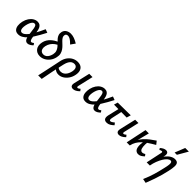

<svg xmlns="http://www.w3.org/2000/svg" viewBox="215 -2034 3647 3647"><g transform="rotate(45 2038.5 -211.0)"><path d="M163 8Q108 8 79 -23.5Q50 -55 44 -106.5Q38 -158 51 -218Q66 -282 97.5 -329Q129 -376 171 -401Q213 -426 258 -426Q297 -426 320.5 -409.5Q344 -393 357.5 -365Q371 -337 377.5 -302Q384 -267 389 -231Q394 -188 399 -150Q404 -112 414.5 -88.5Q425 -65 445 -65Q456 -65 469 -72Q482 -79 495 -90L520 -55Q501 -32 469.5 -13Q438 6 408 6Q378 6 360 -12.5Q342 -31 332 -61Q322 -91 316.5 -127.5Q311 -164 307 -200Q302 -250 295 -286Q288 -322 276.5 -341Q265 -360 242 -360Q219 -360 200 -340.5Q181 -321 167 -288Q153 -255 144 -213Q135 -166 137.5 -133Q140 -100 154 -82Q168 -64 193 -64Q220 -64 249 -86Q278 -108 307 -144.5Q336 -181 364 -229Q392 -277 417.5 -329Q443 -381 466 -432L536 -406Q504 -346 471.5 -286.5Q439 -227 404 -174Q369 -121 331.5 -80Q294 -39 252 -15.5Q210 8 163 8Z M748 11Q705 11 672 -5Q639 -21 618 -50Q597 -79 591 -118.5Q585 -158 595 -205Q605 -252 628 -288.5Q651 -325 681.5 -352.5Q712 -380 743.5 -399Q775 -418 801.5 -430Q828 -442 843 -448L872 -399Q828 -383 789.5 -354.5Q751 -326 725 -287Q699 -248 688 -198Q679 -153 687.5 -122.5Q696 -92 718 -76Q740 -60 771 -60Q808 -60 834.5 -79.5Q861 -99 877.5 -130.5Q894 -162 902 -197Q912 -246 900 -283Q888 -320 863 -350.5Q838 -381 808.5 -409Q779 -437 754.5 -465.5Q730 -494 718.5 -528.5Q707 -563 717 -608Q730 -660 772 -685.5Q814 -711 867 -711Q914 -711 962.5 -693Q1011 -675 1063 -643L1000 -554Q979 -575 955 -596Q931 -617 905 -631Q879 -645 853 -645Q834 -645 818.5 -636Q803 -627 799 -607Q792 -576 806.5 -549.5Q821 -523 847.5 -497Q874 -471 903.5 -443.5Q933 -416 957.5 -381.5Q982 -347 993 -304Q1004 -261 991 -205Q978 -142 941.5 -93Q905 -44 855 -16.5Q805 11 748 11Z M985 289Q999 225 1012.5 163.5Q1026 102 1038.5 41.5Q1051 -19 1064 -78.5Q1077 -138 1089 -198Q1105 -272 1142 -322Q1179 -372 1229.5 -398.5Q1280 -425 1337 -425Q1396 -425 1432.5 -399.5Q1469 -374 1481.5 -327.5Q1494 -281 1481 -220Q1468 -154 1432 -102.5Q1396 -51 1347.5 -21.5Q1299 8 1245 8Q1213 8 1188.5 -1.5Q1164 -11 1147.5 -26.5Q1131 -42 1125 -58L1151 -98Q1164 -79 1188 -70.5Q1212 -62 1236 -62Q1275 -62 1305.5 -82Q1336 -102 1357.5 -137.5Q1379 -173 1389 -220Q1402 -285 1382.5 -319Q1363 -353 1317 -353Q1286 -353 1259.5 -336.5Q1233 -320 1213 -285.5Q1193 -251 1181 -200Q1163 -119 1150.5 -63.5Q1138 -8 1129.5 34Q1121 76 1114 112.5Q1107 149 1099 190.5Q1091 232 1080 289Z M1633 6Q1611 6 1594.5 -3.5Q1578 -13 1572 -33.5Q1566 -54 1573 -87L1650 -418H1738L1667 -111Q1663 -93 1665.5 -82Q1668 -71 1682 -71Q1693 -71 1705 -78Q1717 -85 1735 -100L1764 -63Q1730 -29 1697 -11.5Q1664 6 1633 6Z M1970 8Q1915 8 1886 -23.5Q1857 -55 1851 -106.5Q1845 -158 1858 -218Q1873 -282 1904.5 -329Q1936 -376 1978 -401Q2020 -426 2065 -426Q2104 -426 2127.5 -409.5Q2151 -393 2164.5 -365Q2178 -337 2184.5 -302Q2191 -267 2196 -231Q2201 -188 2206 -150Q2211 -112 2221.5 -88.5Q2232 -65 2252 -65Q2263 -65 2276 -72Q2289 -79 2302 -90L2327 -55Q2308 -32 2276.5 -13Q2245 6 2215 6Q2185 6 2167 -12.5Q2149 -31 2139 -61Q2129 -91 2123.5 -127.5Q2118 -164 2114 -200Q2109 -250 2102 -286Q2095 -322 2083.5 -341Q2072 -360 2049 -360Q2026 -360 2007 -340.5Q1988 -321 1974 -288Q1960 -255 1951 -213Q1942 -166 1944.5 -133Q1947 -100 1961 -82Q1975 -64 2000 -64Q2027 -64 2056 -86Q2085 -108 2114 -144.5Q2143 -181 2171 -229Q2199 -277 2224.5 -329Q2250 -381 2273 -432L2343 -406Q2311 -346 2278.5 -286.5Q2246 -227 2211 -174Q2176 -121 2138.5 -80Q2101 -39 2059 -15.5Q2017 8 1970 8Z M2538 6Q2501 6 2483 -9Q2465 -24 2461 -46Q2457 -68 2459.5 -90Q2462 -112 2466 -126L2534 -410H2610L2550 -133Q2547 -120 2545.5 -103.5Q2544 -87 2549.5 -75.5Q2555 -64 2570 -64Q2586 -64 2606 -76.5Q2626 -89 2649 -108L2681 -67Q2648 -35 2614 -14.5Q2580 6 2538 6ZM2396 -337 2419 -414 2765 -418 2740 -333Z M2867 6Q2845 6 2828.5 -3.5Q2812 -13 2806 -33.5Q2800 -54 2807 -87L2884 -418H2972L2901 -111Q2897 -93 2899.5 -82Q2902 -71 2916 -71Q2927 -71 2939 -78Q2951 -85 2969 -100L2998 -63Q2964 -29 2931 -11.5Q2898 6 2867 6Z M3125 0Q3138 -85 3171 -148.5Q3204 -212 3249.5 -261.5Q3295 -311 3347.5 -351Q3400 -391 3454 -427L3505 -362Q3470 -341 3429 -316.5Q3388 -292 3346 -262.5Q3304 -233 3265.5 -195Q3227 -157 3198.5 -109.5Q3170 -62 3157 0ZM3074 0 3162 -418H3251L3144 0ZM3384 6Q3349 6 3322.5 -16.5Q3296 -39 3287 -91Q3278 -143 3292 -232L3356 -300Q3346 -211 3352.5 -161Q3359 -111 3376 -91Q3393 -71 3416 -71Q3426 -71 3438 -74Q3450 -77 3461 -82.5Q3472 -88 3480 -94L3508 -58Q3478 -29 3449.5 -11.5Q3421 6 3384 6Z M3787 272Q3815 208 3834.5 154Q3854 100 3869 50Q3884 0 3897 -52Q3910 -104 3924 -165Q3940 -232 3943.5 -271.5Q3947 -311 3938 -329Q3929 -347 3908 -347Q3879 -347 3847 -319Q3815 -291 3785.5 -242.5Q3756 -194 3732 -132Q3708 -70 3696 0H3633Q3657 -107 3693.5 -186.5Q3730 -266 3773 -319Q3816 -372 3861.5 -398.5Q3907 -425 3950 -425Q4000 -425 4021 -400.5Q4042 -376 4040.5 -323Q4039 -270 4020 -183Q4006 -115 3985.5 -42.5Q3965 30 3937.5 111.5Q3910 193 3872 289ZM3611 0 3680 -323Q3682 -329 3682 -336.5Q3682 -344 3678 -349.5Q3674 -355 3662 -355Q3650 -355 3637.5 -349.5Q3625 -344 3615 -337L3594 -369Q3622 -395 3652 -410Q3682 -425 3710 -425Q3736 -425 3750.5 -412.5Q3765 -400 3768.5 -378.5Q3772 -357 3766 -330L3696 0ZM3854 -507 3935 -711H4033L3915 -507Z"/></g></svg>

Font: Ysabeau Office SemiBold
Style: Italic
Weight: 600
Italic angle: -12°
Designer: Christian Thalmann (Catharsis Fonts)
Version: Version 2.001;gftools[0.9.30]; featfreeze: tnum,lnum,ss02